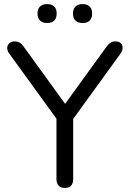

<svg xmlns="http://www.w3.org/2000/svg" viewBox="-20 -915 636 942"><path d="M298 7Q278 7 267.5 -4.5Q257 -16 257 -37V-365L275 -308L24 -654Q15 -667 15.5 -680.5Q16 -694 26 -703Q36 -712 52 -712Q66 -712 77 -705.5Q88 -699 97 -685L310 -391H289L502 -685Q513 -700 523 -706Q533 -712 547 -712Q563 -712 572 -703.5Q581 -695 581.5 -681.5Q582 -668 572 -653L322 -308L339 -365V-37Q339 7 298 7ZM386 -802Q363 -802 350.5 -814Q338 -826 338 -849Q338 -871 350.5 -883Q363 -895 386 -895Q408 -895 420 -883Q432 -871 432 -849Q432 -826 420 -814Q408 -802 386 -802ZM211 -802Q189 -802 176.5 -814Q164 -826 164 -849Q164 -871 176.5 -883Q189 -895 211 -895Q234 -895 246 -883Q258 -871 258 -849Q258 -826 246 -814Q234 -802 211 -802Z"/></svg>

Font: Nunito
Style: Regular
Weight: 400
Designer: Vernon Adams
Foundry: Vernon Adams
Version: Version 3.602